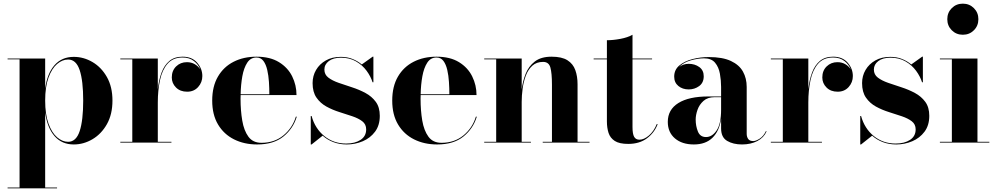

<svg xmlns="http://www.w3.org/2000/svg" viewBox="-20 -780 5450 1050"><path d="M21.5 245.5H87V-455.5H21.5V-460H227V-295Q238 -378 278 -423.5Q318 -469 383.5 -469Q437.5 -469 486 -440.5Q534.5 -412 564.8 -358.5Q595 -305 595 -230Q595 -155 564.8 -101.2Q534.5 -47.5 486 -18.8Q437.5 10 383.5 10Q318 10 278 -36Q238 -82 227 -165V245.5H292V250H21.5ZM227 -230Q227 -154.5 245.2 -104.2Q263.5 -54 292.2 -29.2Q321 -4.5 352.5 -4.5Q396.5 -4.5 415.8 -63.2Q435 -122 435 -230Q435 -338 415.8 -396.2Q396.5 -454.5 352.5 -454.5Q321 -454.5 292.2 -430Q263.5 -405.5 245.2 -355.5Q227 -305.5 227 -230Z M638 -4.5H703.5V-455.5H638V-460H843V-292Q848.5 -343 863.5 -383.2Q878.5 -423.5 906.5 -446.8Q934.5 -470 978.5 -470Q1030 -470 1058.2 -437.2Q1086.5 -404.5 1086.5 -364Q1086.5 -329.5 1063.5 -304Q1040.5 -278.5 1003.5 -278.5Q965.5 -278.5 942.5 -301.5Q919.5 -324.5 919.5 -356.5Q919.5 -393.5 943.2 -416.8Q967 -440 1002 -440Q1026.5 -440 1045.5 -428.8Q1064.5 -417.5 1075 -400.5Q1065 -427.5 1040.2 -446.5Q1015.5 -465.5 978.5 -465.5Q926 -465.5 896.5 -431.8Q867 -398 855 -342Q843 -286 843 -219.5V-4.5H917.5V0H638Z M1603 -142Q1583.5 -77 1530 -33.5Q1476.5 10 1386 10Q1315.5 10 1260 -17.8Q1204.5 -45.5 1172.5 -99Q1140.5 -152.5 1140.5 -230Q1140.5 -307.5 1171.8 -361Q1203 -414.5 1257.5 -442.2Q1312 -470 1382.5 -470Q1457 -470 1505.5 -440.2Q1554 -410.5 1577.8 -362.5Q1601.5 -314.5 1601.5 -260H1296Q1295.5 -250 1295.5 -240Q1295.5 -175.5 1304.8 -120.8Q1314 -66 1338.5 -32.5Q1363 1 1410 1Q1481 1 1530.2 -39.8Q1579.5 -80.5 1598 -142ZM1382.5 -465.5Q1350.5 -465.5 1332 -437Q1313.5 -408.5 1305.2 -362.8Q1297 -317 1296 -264.5H1453Q1453 -297 1450.8 -332Q1448.5 -367 1441.5 -397.5Q1434.5 -428 1420.5 -446.8Q1406.5 -465.5 1382.5 -465.5Z M1684 10H1679.5V-145.5H1684Q1703 -77 1753.5 -36Q1804 5 1873 5Q1921 5 1951.8 -15Q1982.5 -35 1982.5 -72.5Q1982.5 -100.5 1961.2 -116.8Q1940 -133 1906.8 -144.2Q1873.5 -155.5 1836 -167.2Q1798.5 -179 1765.2 -197.2Q1732 -215.5 1710.8 -246Q1689.5 -276.5 1689.5 -325.5Q1689.5 -365 1708.5 -397.5Q1727.5 -430 1762 -449.5Q1796.5 -469 1844 -469Q1879.5 -469 1908 -457.5Q1936.5 -446 1958.5 -427.5L2018 -470H2022V-330H2017.5Q2007.5 -362 1984.8 -393Q1962 -424 1927 -444.2Q1892 -464.5 1844.5 -464.5Q1802.5 -464.5 1778.2 -446Q1754 -427.5 1754 -399.5Q1754 -372 1775.8 -355.5Q1797.5 -339 1832 -327Q1866.5 -315 1905.2 -302.5Q1944 -290 1978.5 -271.5Q2013 -253 2035 -223.2Q2057 -193.5 2057 -146.5Q2057 -94.5 2031 -59.8Q2005 -25 1963.8 -7.5Q1922.5 10 1876.5 10Q1837 10 1803.8 -2.5Q1770.5 -15 1744.5 -38Z M2587.5 -142Q2568 -77 2514.5 -33.5Q2461 10 2370.5 10Q2300 10 2244.5 -17.8Q2189 -45.5 2157 -99Q2125 -152.5 2125 -230Q2125 -307.5 2156.2 -361Q2187.5 -414.5 2242 -442.2Q2296.5 -470 2367 -470Q2441.5 -470 2490 -440.2Q2538.5 -410.5 2562.2 -362.5Q2586 -314.5 2586 -260H2280.5Q2280 -250 2280 -240Q2280 -175.5 2289.2 -120.8Q2298.5 -66 2323 -32.5Q2347.5 1 2394.5 1Q2465.5 1 2514.8 -39.8Q2564 -80.5 2582.5 -142ZM2367 -465.5Q2335 -465.5 2316.5 -437Q2298 -408.5 2289.8 -362.8Q2281.5 -317 2280.5 -264.5H2437.5Q2437.5 -297 2435.2 -332Q2433 -367 2426 -397.5Q2419 -428 2405 -446.8Q2391 -465.5 2367 -465.5Z M2628 -4.5H2693.5V-455.5H2628V-460H2833V-291.5Q2838.5 -335 2854.5 -376Q2870.5 -417 2904.5 -443.5Q2938.5 -470 2996.5 -470Q3052.5 -470 3083.2 -450.5Q3114 -431 3126.2 -396.8Q3138.5 -362.5 3138.5 -319V-4.5H3204V0H2948V-4.5H2998.5V-316.5Q2998.5 -379.5 2990 -410.5Q2981.5 -441.5 2950 -441.5Q2914 -441.5 2891 -420.5Q2868 -399.5 2855.5 -366Q2843 -332.5 2838 -294.8Q2833 -257 2833 -223V-4.5H2883.5V0H2628Z M3576.5 -100.5Q3558 -53 3517.2 -23Q3476.5 7 3415.5 7Q3367 7 3342 -9.2Q3317 -25.5 3308 -53.2Q3299 -81 3299 -116V-455.5H3226.5V-460H3299V-560Q3333 -560 3373 -567.5Q3413 -575 3439 -590V-460H3546V-455.5H3439V-85Q3439 -47.5 3448 -31.8Q3457 -16 3477 -16Q3501.5 -16 3528.5 -38.8Q3555.5 -61.5 3572 -102Z M3854 -252.5H3923.5V-304.5Q3923.5 -340.5 3917 -376.8Q3910.5 -413 3890.5 -437Q3870.5 -461 3830.5 -461Q3796.5 -461 3757 -449.8Q3717.5 -438.5 3694 -413.5Q3716.5 -431 3746.5 -431Q3779.5 -431 3804 -413.5Q3828.5 -396 3828.5 -363Q3828.5 -327.5 3803.5 -309.2Q3778.5 -291 3746.5 -291Q3712.5 -291 3689.8 -309.8Q3667 -328.5 3667 -361Q3667 -398.5 3695.2 -422Q3723.5 -445.5 3766.8 -456.8Q3810 -468 3855.5 -468Q3931.5 -468 3977.2 -446.5Q4023 -425 4043.2 -388.2Q4063.5 -351.5 4063.5 -304.5V-48.5Q4063.5 -32 4071.5 -20.2Q4079.5 -8.5 4099.5 -8.5Q4113.5 -8.5 4134.5 -21.8Q4155.5 -35 4169 -63.5L4172 -61Q4157 -27 4121.2 -8.5Q4085.5 10 4038 10Q3989.5 10 3956.5 -9.5Q3923.5 -29 3923.5 -77.5V-130Q3914 -63.5 3876.5 -26.8Q3839 10 3774.5 10Q3710 10 3671 -23.2Q3632 -56.5 3632 -113.5Q3632 -180.5 3689.8 -216.5Q3747.5 -252.5 3854 -252.5ZM3841 -30.5Q3874.5 -30.5 3899 -66.8Q3923.5 -103 3923.5 -180.5V-248.5H3888Q3850 -248.5 3827.2 -228.2Q3804.5 -208 3794.5 -179.5Q3784.5 -151 3784.5 -126Q3784.5 -90.5 3796.8 -60.5Q3809 -30.5 3841 -30.5Z M4195.5 -4.5H4261V-455.5H4195.5V-460H4400.5V-292Q4406 -343 4421 -383.2Q4436 -423.5 4464 -446.8Q4492 -470 4536 -470Q4587.5 -470 4615.8 -437.2Q4644 -404.5 4644 -364Q4644 -329.5 4621 -304Q4598 -278.5 4561 -278.5Q4523 -278.5 4500 -301.5Q4477 -324.5 4477 -356.5Q4477 -393.5 4500.8 -416.8Q4524.5 -440 4559.5 -440Q4584 -440 4603 -428.8Q4622 -417.5 4632.5 -400.5Q4622.5 -427.5 4597.8 -446.5Q4573 -465.5 4536 -465.5Q4483.5 -465.5 4454 -431.8Q4424.5 -398 4412.5 -342Q4400.5 -286 4400.5 -219.5V-4.5H4475V0H4195.5Z M4689 10H4684.5V-145.5H4689Q4708 -77 4758.5 -36Q4809 5 4878 5Q4926 5 4956.8 -15Q4987.5 -35 4987.5 -72.5Q4987.5 -100.5 4966.2 -116.8Q4945 -133 4911.8 -144.2Q4878.5 -155.5 4841 -167.2Q4803.5 -179 4770.2 -197.2Q4737 -215.5 4715.8 -246Q4694.5 -276.5 4694.5 -325.5Q4694.5 -365 4713.5 -397.5Q4732.5 -430 4767 -449.5Q4801.5 -469 4849 -469Q4884.5 -469 4913 -457.5Q4941.5 -446 4963.5 -427.5L5023 -470H5027V-330H5022.5Q5012.5 -362 4989.8 -393Q4967 -424 4932 -444.2Q4897 -464.5 4849.5 -464.5Q4807.5 -464.5 4783.2 -446Q4759 -427.5 4759 -399.5Q4759 -372 4780.8 -355.5Q4802.5 -339 4837 -327Q4871.5 -315 4910.2 -302.5Q4949 -290 4983.5 -271.5Q5018 -253 5040 -223.2Q5062 -193.5 5062 -146.5Q5062 -94.5 5036 -59.8Q5010 -25 4968.8 -7.5Q4927.5 10 4881.5 10Q4842 10 4808.8 -2.5Q4775.5 -15 4749.5 -38Z M5160.5 -675Q5160.5 -711 5185 -735.5Q5209.5 -760 5245.5 -760Q5281.5 -760 5306 -735.5Q5330.5 -711 5330.5 -675Q5330.5 -639 5306 -614.5Q5281.5 -590 5245.5 -590Q5209.5 -590 5185 -614.5Q5160.5 -639 5160.5 -675ZM5120 -4.5H5185.5V-455.5H5120V-460H5325.5V-4.5H5390.5V0H5120Z"/></svg>

Font: Bodoni* 36pt
Style: Bold
Weight: 700
Version: Version 2.3